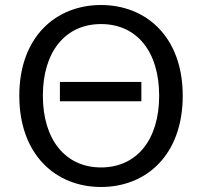

<svg xmlns="http://www.w3.org/2000/svg" viewBox="-20 -729 806 766"><path d="M615 -347C615 -172 526 -61 383 -61C241 -61 151 -172 151 -347C151 -523 241 -633 383 -633C526 -633 615 -523 615 -347ZM709 -347C709 -582 563 -709 383 -709C203 -709 57 -582 57 -347C57 -111 203 17 383 17C564 17 709 -111 709 -347ZM544 -325V-402H219V-325Z"/></svg>

Font: Repo
Style: Regular
Weight: 400
Designer: Stefan Peev
Foundry: Context Ltd
Version: Version 0.000